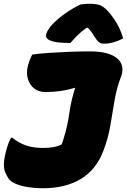

<svg xmlns="http://www.w3.org/2000/svg" viewBox="-20 -984 677 1024"><path d="M210 -195Q274 -195 309 -214Q312 -222 314.5 -229Q317 -236 319 -244Q340 -310 349.5 -379Q359 -448 381 -516Q345 -505 305 -499Q265 -493 223 -493Q187 -493 162.5 -512Q138 -531 128.5 -563.5Q119 -596 129 -634Q134 -652 140 -667Q146 -682 152 -693Q194 -699 248.5 -702.5Q303 -706 358.5 -708Q414 -710 459 -710Q562 -710 605.5 -672Q649 -634 624 -571Q602 -514 591 -448.5Q580 -383 568.5 -314.5Q557 -246 531 -179Q493 -79 411 -29.5Q329 20 207 20Q169 20 132.5 14.5Q96 9 68 -2Q40 -13 28 -28Q15 -47 7.5 -66Q0 -85 1 -112.5Q2 -140 13 -181Q20 -207 26.5 -223.5Q33 -240 40 -250H44Q85 -219 122.5 -207Q160 -195 210 -195ZM409 -960Q420 -962 434.5 -963Q449 -964 456 -964Q487 -964 508.5 -958Q530 -952 554 -926Q580 -898 601.5 -862Q623 -826 637 -779Q582 -751 536 -751Q516 -751 506 -760Q496 -769 485 -787Q478 -799 469.5 -811Q461 -823 448 -836H442Q410 -813 389.5 -792Q369 -771 356 -755H350Q296 -755 268.5 -761.5Q241 -768 232 -778Q223 -788 226 -800Q228 -810 236.5 -824.5Q245 -839 261 -856Q290 -886 331 -914.5Q372 -943 409 -960Z"/></svg>

Font: Recursive Mn Csl St XBk
Style: Italic
Weight: 1000
Italic angle: -15°
Monospace: yes
Version: Version 1.079;hotconv 1.0.112;makeotfexe 2.5.65598; ttfautoh